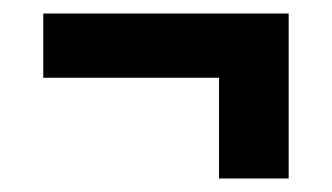

<svg xmlns="http://www.w3.org/2000/svg" viewBox="-20 -393 491 284"><path d="M407 -373H44V-278H304V-129H407Z"/></svg>

Font: Fira Sans Condensed Medium
Style: Regular
Weight: 500
Width: 3
Designer: Carrois Corporate & Edenspiekermann AG
Foundry: Carrois Corporate GbR & Edenspiekermann AG
Version: Version 4.202;PS 004.202;hotconv 1.0.88;makeotf.lib2.5.64775